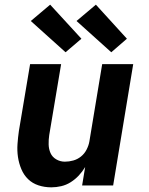

<svg xmlns="http://www.w3.org/2000/svg" viewBox="-20 -795 640 823"><path d="M200 8Q171 8 145 -0.5Q119 -9 100.5 -27Q82 -45 71.5 -70Q61 -95 57 -122Q53 -149 55 -177.5Q57 -206 61 -234L109 -520H242L191 -216Q188 -196 188.5 -176Q189 -156 196.5 -139Q204 -122 221 -112Q238 -102 258 -102Q276 -102 294 -107Q312 -112 327 -124Q342 -136 351 -153.5Q360 -171 363 -188L418 -520H551L465 0H332L345 -79Q333 -59 317.5 -42.5Q302 -26 283 -14Q264 -2 242.5 3Q221 8 200 8ZM457 -571 308 -705 391 -775 524 -629ZM261 -571 112 -705 195 -775 329 -629Z"/></svg>

Font: Iosevka XBd Ex Obl
Style: Regular
Weight: 800
Width: 7
Italic angle: -9°
Monospace: yes
Designer: Belleve Invis
Foundry: Belleve Invis
Version: Version 32.5.0; ttfautohint (v1.8.4)